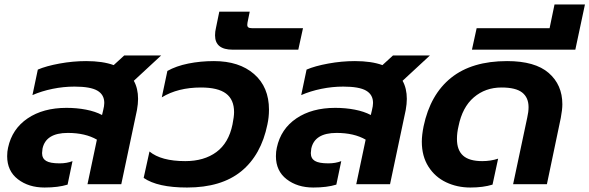

<svg xmlns="http://www.w3.org/2000/svg" viewBox="-20 -823 2634 858"><path d="M12 -125Q12 -146 16 -163Q34 -247 103.5 -294Q173 -341 277 -341Q323 -341 364.5 -333Q406 -325 436 -309L441 -330Q446 -350 446 -363Q446 -400 415 -418Q384 -436 313 -436Q264 -436 215 -426Q166 -416 125 -398L149 -512Q186 -528 246 -539Q306 -550 365 -550Q439 -550 488 -532L535 -575H700L578 -462Q597 -428 597 -381Q597 -359 592 -331L522 0H371L413 -199Q361 -229 283 -229Q185 -229 170 -159Q168 -145 168 -139Q168 -115 186 -104Q204 -93 246 -93Q279 -93 304 -103L282 2Q240 15 179 15Q108 15 60 -22Q12 -59 12 -125Z M622 -28 648 -146Q700 -103 808 -103Q892 -103 947 -143.5Q1002 -184 1019 -267Q1026 -302 1026 -322Q1026 -378 990 -405Q954 -432 878 -432Q775 -432 703 -388L728 -506Q767 -528 821.5 -539Q876 -550 936 -550Q1049 -550 1115.5 -492Q1182 -434 1182 -333Q1182 -299 1175 -267Q1147 -130 1058 -57.5Q969 15 816 15Q684 15 622 -28Z M941 -665Q941 -682 945 -698L960 -771H1096L1086 -722Q1085 -718 1085 -712Q1085 -704 1090 -700.5Q1095 -697 1107 -697H1334L1313 -601H1020Q941 -601 941 -665Z M1213 -125Q1213 -146 1217 -163Q1235 -247 1304.5 -294Q1374 -341 1478 -341Q1524 -341 1565.5 -333Q1607 -325 1637 -309L1642 -330Q1647 -350 1647 -363Q1647 -400 1616 -418Q1585 -436 1514 -436Q1465 -436 1416 -426Q1367 -416 1326 -398L1350 -512Q1387 -528 1447 -539Q1507 -550 1566 -550Q1640 -550 1689 -532L1736 -575H1901L1779 -462Q1798 -428 1798 -381Q1798 -359 1793 -331L1723 0H1572L1614 -199Q1562 -229 1484 -229Q1386 -229 1371 -159Q1369 -145 1369 -139Q1369 -115 1387 -104Q1405 -93 1447 -93Q1480 -93 1505 -103L1483 2Q1441 15 1380 15Q1309 15 1261 -22Q1213 -59 1213 -125Z M1865 -190Q1865 -219 1873 -259Q1903 -401 1996 -475.5Q2089 -550 2246 -550Q2371 -550 2432 -497Q2493 -444 2493 -357Q2493 -333 2486 -296L2424 0H2273L2336 -297Q2342 -323 2342 -344Q2342 -387 2313.5 -409.5Q2285 -432 2221 -432Q2149 -432 2097.5 -388Q2046 -344 2029 -259Q2022 -230 2022 -202Q2022 -152 2049.5 -127.5Q2077 -103 2135 -103Q2173 -103 2206 -114L2181 2Q2139 15 2082 15Q2023 15 1973.5 -8.5Q1924 -32 1894.5 -78.5Q1865 -125 1865 -190Z M2110 -697H2436L2458 -803H2594L2551 -601H2089Z"/></svg>

Font: Prompt SemiBold
Style: Italic
Weight: 600
Italic angle: -12°
Designer: Katatrad Team
Foundry: CadsonDemak
Version: Version 1.001